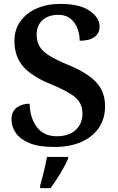

<svg xmlns="http://www.w3.org/2000/svg" viewBox="-20 -744 605 985"><path d="M258 10Q179 10 131 -10Q83 -30 61 -62Q39 -94 39 -130Q39 -172 66 -192Q93 -212 132 -212Q134 -137 170 -91Q206 -45 271 -45Q333 -45 368 -77Q403 -109 403 -161Q403 -214 365 -245.5Q327 -277 241 -312Q141 -353 97.5 -404.5Q54 -456 54 -534Q54 -593 85 -635.5Q116 -678 169 -701Q222 -724 289 -724Q389 -724 440 -688.5Q491 -653 491 -608Q491 -574 465 -554.5Q439 -535 389 -535Q389 -565 378 -596Q367 -627 342.5 -647.5Q318 -668 279 -668Q229 -668 198.5 -641Q168 -614 168 -566Q168 -533 182 -507.5Q196 -482 231.5 -459.5Q267 -437 330 -411Q426 -372 472.5 -323Q519 -274 519 -199Q519 -135 487 -88Q455 -41 396.5 -15.5Q338 10 258 10ZM186 208Q195 177 205 136Q215 95 221 61H329V71Q320 92 305 119Q290 146 272.5 173Q255 200 239 221H186Z"/></svg>

Font: Noto Serif Hentaigana SemiBold
Style: Regular
Weight: 600
Designer: Kazuhiro Yamada
Foundry: nipponia
Version: Version 1.000; ttfautohint (v1.8.4.7-5d5b)